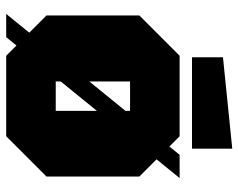

<svg xmlns="http://www.w3.org/2000/svg" viewBox="-95 -675 770 620"><g transform="rotate(90 290.0 -365.0)"><path d="M30 -130V-430L160 -560H420L550 -430V-130L420 0H160ZM243 -160H338V-400H243ZM25 0 480 -560H555L100 0ZM165 -600V-700L460 -730V-600Z"/></g></svg>

Font: Tektur SemiCondensed Black
Style: Regular
Weight: 900
Width: 4
Designer: Adam Jagosz
Foundry: Adam Jagosz
Version: Version 1.005;gftools[0.9.30]